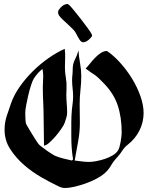

<svg xmlns="http://www.w3.org/2000/svg" viewBox="-20 -950 755 964"><path d="M305 -705Q308 -682 307 -658.5Q306 -635 306 -612Q306 -586 310.5 -561Q315 -536 314 -510Q314 -501 313.5 -492.5Q313 -484 313 -475Q313 -452 315 -430Q317 -408 317 -385Q317 -371 313 -359Q309 -347 305 -334Q302 -324 289 -305Q276 -286 260 -267Q244 -248 227.5 -233.5Q211 -219 201 -219Q201 -254 200 -289Q199 -324 199 -359Q199 -397 197 -436Q195 -475 195 -513Q195 -527 196 -540Q197 -553 197 -567Q197 -588 193 -604Q167 -583 149 -554Q143 -544 135.5 -521Q128 -498 122 -472Q116 -446 111.5 -422Q107 -398 107 -386Q107 -381 107 -373Q107 -365 107.5 -357Q108 -349 108.5 -341.5Q109 -334 110 -331Q112 -325 122 -308.5Q132 -292 143 -273.5Q154 -255 164.5 -239.5Q175 -224 179 -221Q186 -216 196.5 -207.5Q207 -199 219 -191Q231 -183 242 -176Q253 -169 261 -166Q281 -158 301 -153.5Q321 -149 341 -144L347 -150Q342 -178 340 -207.5Q338 -237 338 -265Q338 -298 338 -333Q338 -368 341 -400Q343 -417 345 -433Q347 -449 347 -466Q347 -486 344.5 -506.5Q342 -527 342 -547Q342 -561 343.5 -574Q345 -587 345 -601Q345 -630 356 -650.5Q367 -671 374 -697Q376 -665 382 -632.5Q388 -600 388 -568Q388 -533 384 -498Q380 -463 380 -428Q380 -404 380.5 -380.5Q381 -357 381 -334Q381 -285 372 -238.5Q363 -192 355 -144Q373 -142 391 -139.5Q409 -137 427 -137Q442 -137 463.5 -141Q485 -145 506 -152Q527 -159 545 -169.5Q563 -180 572 -194Q576 -199 579.5 -211Q583 -223 585.5 -237Q588 -251 589.5 -264Q591 -277 591 -284Q591 -362 570.5 -422.5Q550 -483 498 -535Q488 -545 478 -555Q468 -565 457 -573Q445 -581 433 -589Q421 -597 410 -606Q420 -616 432 -631Q444 -646 457.5 -660Q471 -674 486 -684Q501 -694 517 -694Q550 -672 583 -635.5Q616 -599 642.5 -556Q669 -513 685 -467.5Q701 -422 701 -383Q701 -336 680 -294.5Q659 -253 622 -224Q605 -211 594 -193.5Q583 -176 569 -161Q550 -141 537 -118.5Q524 -96 503 -78Q488 -65 463 -52Q438 -39 410 -29Q382 -19 354 -12.5Q326 -6 306 -6Q296 -6 286 -9.5Q276 -13 267 -18Q233 -34 187.5 -60Q142 -86 101 -121.5Q60 -157 31.5 -201Q3 -245 3 -298Q3 -335 13.5 -367Q24 -399 36 -433Q51 -475 80 -516Q109 -557 145.5 -593Q182 -629 223.5 -658Q265 -687 305 -705ZM319 -930Q321 -929 323 -928Q325 -927 327 -925Q333 -920 350 -899.5Q367 -879 386 -854.5Q405 -830 421 -808Q437 -786 441 -777Q443 -772 442 -769.5Q441 -767 438 -763Q434 -758 428 -752.5Q422 -747 415 -743Q408 -739 400.5 -738Q393 -737 387 -742Q385 -743 381 -748.5Q377 -754 373.5 -760.5Q370 -767 366.5 -773Q363 -779 362 -782Q358 -791 346 -803.5Q334 -816 320 -828.5Q306 -841 293.5 -853Q281 -865 276 -873Q271 -881 271.5 -889Q272 -897 277 -903Q285 -914 295 -921.5Q305 -929 319 -930Z"/></svg>

Font: Hand Textur
Style: Regular
Weight: 400
Designer: F. H. Ehmcke um 1935
Foundry: Peter Wiegel
Version: Version 1.000